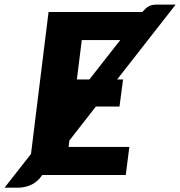

<svg xmlns="http://www.w3.org/2000/svg" viewBox="-96 -782 804 858"><path d="M427.5 -427H454L438 -306H332.5L214 -154L210.5 -125.5H482L466 0H93L81.5 15Q61 37.5 36 47Q11 56.5 -12 56.5H-75.5L42.5 -94L121 -728.5H540Q548 -737.5 554.8 -743.8Q561.5 -750 569 -754Q576.5 -758 585.5 -759.8Q594.5 -761.5 606.5 -761.5H689ZM247.5 -427H303.5L441.5 -603H269.5Z"/></svg>

Font: Lato Black
Style: Italic
Weight: 900
Italic angle: -7°
Designer: Lukasz Dziedzic
Foundry: tyPoland Lukasz Dziedzic
Version: Version 2.007; 2014-02-27